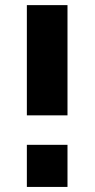

<svg xmlns="http://www.w3.org/2000/svg" viewBox="-20 -737 373 757"><path d="M85.9 -282.2V-716.8H246.1V-282.2ZM85.9 0V-166H246.1V0Z"/></svg>

Font: Rawline ExtraBold
Style: Regular
Weight: 800
Designer: Matt McInerney, Pablo Impallari, Rodrigo Fuenzalida
Foundry: Matt McInerney, Pablo Impallari, Rodrigo Fuenzalida
Version: Version 4.020;PS 004.020;hotconv 1.0.88;makeotf.lib2.5.64775